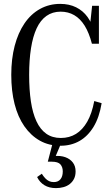

<svg xmlns="http://www.w3.org/2000/svg" viewBox="-20 -740 572 988"><path d="M292 -680Q250 -680 219 -658Q188 -636 168.5 -594Q149 -552 139.5 -491.5Q130 -431 130 -355Q130 -278 139 -218Q148 -158 167.5 -116Q187 -74 218 -52Q249 -30 293 -30Q337 -30 371 -51Q405 -72 429 -114Q453 -156 465 -220L503 -209Q491 -136 461.5 -87.5Q432 -39 389 -14.5Q346 10 291 10Q232 10 185.5 -16Q139 -42 105.5 -90Q72 -138 55 -205Q38 -272 38 -355Q38 -437 55.5 -504Q73 -571 106 -619.5Q139 -668 186 -694Q233 -720 290 -720Q336 -720 371.5 -702.5Q407 -685 430.5 -652.5Q454 -620 464 -575L441 -589L454 -710H489V-515H453Q438 -572 415.5 -608Q393 -644 362 -662Q331 -680 292 -680ZM295 -4 262 74 258 63Q292 60 316.5 69Q341 78 355 96.5Q369 115 369 142Q369 164 361 180Q353 196 339 207Q325 218 306.5 223Q288 228 268 228Q233 228 208.5 213Q184 198 171 171L195 154Q204 168 213 177.5Q222 187 232.5 192Q243 197 257 197Q279 197 291 182.5Q303 168 303 142Q303 120 291 106Q279 92 246 92H226L251 -4Z"/></svg>

Font: Roboto Serif 120pt ExtraCondensed
Style: Regular
Weight: 400
Width: 2
Designer: Greg Gazdowicz
Foundry: Commercial Type
Version: Version 1.008